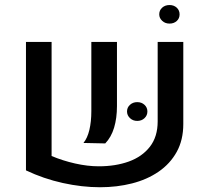

<svg xmlns="http://www.w3.org/2000/svg" viewBox="-20 -749 853 783"><path d="M190.4 -578.1V-112.8Q235.4 -93.8 286.1 -82.3Q336.9 -70.8 382.8 -70.8Q451.2 -70.8 505.4 -90.3Q559.6 -109.9 591.3 -150.6Q623 -191.4 623 -253.9V-578.1H727.5V-243.2Q727.5 -178.2 700.7 -129.6Q673.8 -81.1 626.7 -48.8Q579.6 -16.6 518.3 -1Q457 14.6 387.7 14.6Q314.5 14.6 236.1 -2.7Q157.7 -20 85.9 -54.2V-578.1ZM320.3 -166Q336.4 -185.5 344.5 -219.2Q352.5 -252.9 352.5 -295.9V-578.1H457V-316.4Q457 -267.1 445.3 -228.3Q433.6 -189.5 409.2 -164.1ZM539.6 -255.9Q522 -255.9 510 -267.3Q498 -278.8 498 -294.4Q498 -310.5 510 -321.5Q522 -332.5 539.6 -332.5Q557.6 -332.5 569.3 -321.5Q581.1 -310.5 581.1 -294.4Q581.1 -278.3 569.3 -267.1Q557.6 -255.9 539.6 -255.9ZM671.4 -652.8Q653.3 -652.8 641.4 -664.1Q629.4 -675.3 629.4 -690.4Q629.4 -707 641.4 -717.8Q653.3 -728.5 671.4 -728.5Q689 -728.5 700.7 -717.8Q712.4 -707 712.4 -690.4Q712.4 -673.8 700.7 -663.3Q689 -652.8 671.4 -652.8Z"/></svg>

Font: Heebo Medium
Style: Regular
Weight: 500
Designer: Oded Ezer
Foundry: Ezer Type House
Version: Version 3.100